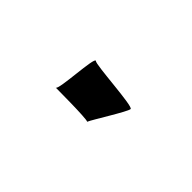

<svg xmlns="http://www.w3.org/2000/svg" viewBox="-24 -439 203 203"><g transform="rotate(45 77.0 -337.5)"><path d="M41 -314C41 -314 87 -314 90 -312C92 -317 113 -350 113 -354C113 -358 53 -361 51 -364C47 -367 45 -314 41 -314ZM90 -311V-312Z"/></g></svg>

Font: Arrow
Style: Regular
Weight: 400
Version: Version 0.23